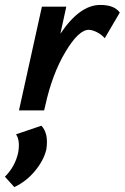

<svg xmlns="http://www.w3.org/2000/svg" viewBox="-55 -448 506 779"><path d="M352 -428Q409 -428 431 -397L370 -293Q357 -308 338 -317.5Q319 -327 305 -327Q264 -327 210.5 -237.5Q157 -148 129 -21L124 0H22L115 -421H214L190 -311Q268 -428 352 -428ZM10 97 113 62Q143 94 133 158Q123 202 87 245.5Q51 289 3 311L-35 269Q7 227 19 170Q27 121 10 97Z"/></svg>

Font: EauTest
Style: Bold Italic
Weight: 700
Italic angle: -12°
Designer: Christian Thalmann (Catharsis Fonts)
Version: Version 0.001;PS 000.001;hotconv 1.0.88;makeotf.lib2.5.64775